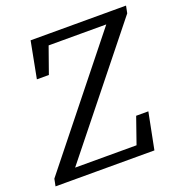

<svg xmlns="http://www.w3.org/2000/svg" viewBox="-122 -776 834 882"><g transform="rotate(-20 294.5 -335.0)"><path d="M0.8 0H74.7L582.2 -634.4L589.2 -669.7H514.4L7.9 -35.3L0.8 0ZM88.5 -491.4H147.1L210.3 -669.7L147.7 -619.5H542.3L552.3 -669.7H122.7L88.5 -491.4ZM48.5 0H484.2L519.4 -178.2H459.8L397.6 0L459.3 -50.2H57.5L48.5 0Z"/></g></svg>

Font: Source Serif Variable
Style: Italic
Weight: 389
Italic angle: -12°
Designer: Frank Grießhammer
Foundry: Adobe Systems Incorporated
Version: Version 3.001;hotconv 1.0.111;makeotfexe 2.5.65597